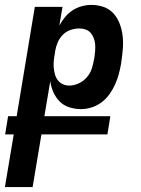

<svg xmlns="http://www.w3.org/2000/svg" viewBox="-53 -548 573 783"><path d="M-33 215 3 0H-32L-20 -74H15L89 -520H202L189 -444Q199 -462 212 -478Q225 -494 242.5 -505.5Q260 -517 280 -522.5Q300 -528 319 -528Q346 -528 370 -519.5Q394 -511 410 -493Q426 -475 435 -451.5Q444 -428 447 -402.5Q450 -377 448 -350.5Q446 -324 442 -298L441 -289Q437 -267 431.5 -246Q426 -225 416.5 -204Q407 -183 393.5 -164Q380 -145 361.5 -131Q343 -117 321 -110Q299 -103 278 -103Q253 -103 229.5 -110.5Q206 -118 190 -134.5Q174 -151 164.5 -172.5Q155 -194 152 -217L128 -74H397L385 0H116L80 215ZM229 -199Q248 -199 267 -207.5Q286 -216 300 -231.5Q314 -247 320.5 -266Q327 -285 330 -304L332 -313Q334 -327 335 -340.5Q336 -354 335 -367Q334 -380 329.5 -392Q325 -404 317 -413.5Q309 -423 296.5 -427.5Q284 -432 271 -432Q253 -432 235 -426Q217 -420 203.5 -406.5Q190 -393 182.5 -375.5Q175 -358 172 -340L171 -331Q168 -317 166.5 -302.5Q165 -288 166 -274Q167 -260 170.5 -246.5Q174 -233 182 -222Q190 -211 202.5 -205Q215 -199 229 -199Z"/></svg>

Font: Iosevka Oblique
Style: Bold
Weight: 700
Italic angle: -9°
Monospace: yes
Designer: Belleve Invis
Foundry: Belleve Invis
Version: Version 32.5.0; ttfautohint (v1.8.4)